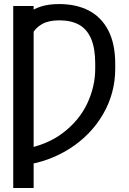

<svg xmlns="http://www.w3.org/2000/svg" viewBox="-20 -737 641 956"><path d="M147.5 199.2V-707H45.9V199.2ZM293.9 -75.7C239.9 -34.3 173.5 -7.2 94.7 5.9V85.9C180.7 74.9 258.6 46.9 328.6 2C398.6 -43 453.6 -100.1 493.7 -169.4C533.7 -238.8 553.7 -313.8 553.7 -394.5V-418.9C553.7 -485.4 542.3 -540.7 519.5 -585C496.7 -629.2 464.5 -662.3 422.9 -684.1C381.2 -705.9 331.7 -716.8 274.4 -716.8C239.9 -716.8 209.8 -712.7 184.1 -704.6C158.4 -696.5 135.1 -684.2 114.3 -668V-481.4C119.5 -514.6 127.8 -542.5 139.2 -564.9C150.6 -587.4 167.3 -604.8 189.5 -617.2C211.6 -629.6 240.2 -635.7 275.4 -635.7C315.1 -635.7 348.1 -628.3 374.5 -613.3C400.9 -598.3 420.7 -574.9 434.1 -543C447.4 -511.1 454.1 -470.4 454.1 -420.9V-394.5C454.1 -335.9 440.9 -278.5 414.6 -222.2C388.2 -165.9 348 -117 293.9 -75.7Z"/></svg>

Font: Pretendard Variable
Style: Regular
Weight: 400
Designer: Base glyphs from Inter by Rasmus Andersson; Hangeul glyphs from Noto Sans CJK(Source Han Sans) by Jang Soo-young and Kan
Foundry: Kil Hyung-jin
Version: Version 1.309;Glyphs 3.2 (3225)